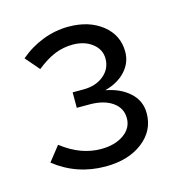

<svg xmlns="http://www.w3.org/2000/svg" viewBox="-66 -765 445 479"><g transform="rotate(-15 156.5 -525.5)"><path d="M151 -345Q77 -345 20 -390L50 -428Q76 -408 101 -399Q126 -390 151 -390Q187 -390 210 -406Q233 -422 233 -448Q233 -474 211 -489.5Q189 -505 152 -505H119V-545H147Q179 -545 199.5 -562Q220 -579 220 -605Q220 -629 200 -644.5Q180 -660 150 -660Q125 -660 103 -651Q81 -642 56 -622L25 -658Q52 -681 84.5 -693.5Q117 -706 151 -706Q204 -706 238 -679Q272 -652 272 -609Q272 -581 252.5 -559.5Q233 -538 199 -529Q237 -522 260.5 -500.5Q284 -479 284 -447Q284 -402 247 -373.5Q210 -345 151 -345Z"/></g></svg>

Font: Red Hat Text
Style: Regular
Weight: 400
Designer: Pentagram, MCKL
Foundry: MCKL
Version: Version 1.030